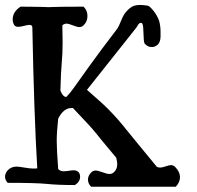

<svg xmlns="http://www.w3.org/2000/svg" viewBox="-20 -751 781 762"><path d="M243.2 -366.2Q257.8 -380.9 272.9 -402.3Q288.1 -423.8 334 -487.8Q379.9 -551.8 444.3 -635.7Q451.2 -644.5 463.4 -675.3Q475.6 -706.1 503.9 -724.6Q517.6 -731.4 536.1 -731.4Q546.9 -731.4 566.4 -728.5Q573.2 -727.5 588.4 -709Q603.5 -690.4 611.3 -668.9Q617.2 -649.4 617.2 -623V-606.4Q617.2 -585 605.5 -573.2Q595.7 -565.4 586.9 -564.5H580.1Q567.4 -564.5 555.7 -576.2Q550.8 -580.1 550.3 -601.6Q549.8 -623 548.3 -641.6Q546.9 -660.2 540 -660.2Q535.2 -660.2 532.2 -657.7Q529.3 -655.3 525.9 -648.9Q522.5 -642.6 520.5 -640.6L325.2 -394.5Q368.2 -356.4 387.2 -339.4Q406.2 -322.3 430.2 -296.4Q454.1 -270.5 465.3 -256.3Q476.6 -242.2 519 -190.4Q561.5 -138.7 602.5 -88.9Q609.4 -85.9 615.2 -85.9Q623 -85.9 637.7 -90.8Q652.3 -95.7 658.2 -95.7Q668 -95.7 674.8 -88.9Q694.3 -69.3 694.3 -46.9Q694.3 -28.3 677.7 -9.8H341.8Q329.1 -22.5 329.1 -38.1Q329.1 -53.7 341.8 -66.4Q349.6 -74.2 359.4 -74.2Q368.2 -74.2 386.7 -67.4Q405.3 -60.5 414.1 -60.5Q423.8 -60.5 430.7 -66.4Q445.3 -78.1 445.3 -99.6Q445.3 -107.4 441.4 -125Q409.2 -163.1 387.2 -189.9Q365.2 -216.8 357.9 -226.1Q350.6 -235.4 331.5 -256.3Q312.5 -277.3 269.5 -322.3H263.7Q232.4 -322.3 210.9 -280.3Q205.1 -225.6 205.1 -191.4Q205.1 -157.2 210.9 -80.1Q218.8 -71.3 233.4 -71.3Q240.2 -71.3 253.4 -73.2Q266.6 -75.2 272.5 -75.2Q288.1 -75.2 294.9 -63.5Q297.9 -57.6 297.9 -49.8Q297.9 -29.3 277.3 -16.6Q209 -16.6 167 -21Q125 -25.4 10.7 -25.4Q0 -36.1 0 -49.8Q0 -62.5 10.7 -75.2Q24.4 -89.8 45.9 -89.8Q54.7 -89.8 77.1 -85.9Q99.6 -82 112.3 -82Q123 -82 127.9 -83Q115.2 -293.9 108.4 -641.6Q108.4 -652.3 96.7 -652.3Q90.8 -652.3 75.7 -648.4Q60.5 -644.5 52.7 -644.5Q41 -644.5 36.1 -652.3Q30.3 -662.1 30.3 -673.8Q30.3 -704.1 61.5 -724.6Q89.8 -724.6 110.8 -724.1Q131.8 -723.6 142.6 -723.6Q153.3 -723.6 160.2 -723.1Q167 -722.7 170.4 -722.7Q173.8 -722.7 175.8 -722.7Q176.8 -722.7 186.5 -723.1Q196.3 -723.6 228.5 -724.1Q260.7 -724.6 311.5 -724.6Q327.1 -710 327.1 -687.5Q327.1 -665 311.5 -650.4Q304.7 -643.6 294.9 -643.6Q286.1 -643.6 269 -650.4Q252 -657.2 244.1 -657.2Q234.4 -657.2 227.5 -650.4Q227.5 -634.8 228 -612.3Q228.5 -589.8 228.5 -583Q228.5 -538.1 225.1 -502.9Q221.7 -467.8 219.7 -391.6Q229.5 -366.2 243.2 -366.2Z"/></svg>

Font: LPEducational
Style: Medium
Weight: 500
Designer: Based on Essays1743, by John Stracke, which says:

Based on the typeface in a 1743 English translation of the essays of 
Version: Version 001.204